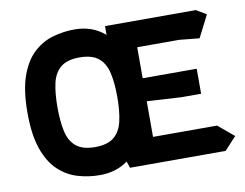

<svg xmlns="http://www.w3.org/2000/svg" viewBox="-78 -827 1204 945"><g transform="rotate(-10 523.5 -354.0)"><path d="M349 10Q293 10 239.5 -5.5Q186 -21 143 -61Q100 -101 75 -172Q50 -243 50 -354Q50 -465 75 -536Q100 -607 143 -647Q186 -687 239.5 -702.5Q293 -718 349 -718Q438 -718 500 -664V-708H954L1004 -678L948 -568L848 -578H638V-423H908V-298H810L638 -308V-130H958L1037 -64L978 0H500L489 -33Q430 10 349 10ZM349 -130Q411 -130 443.5 -156.5Q476 -183 487.5 -233.5Q499 -284 499 -354Q499 -425 487.5 -475Q476 -525 443.5 -551.5Q411 -578 349 -578Q287 -578 254.5 -551Q222 -524 211 -474Q200 -424 200 -354Q200 -285 211 -234.5Q222 -184 254.5 -157Q287 -130 349 -130Z"/></g></svg>

Font: Rowdies Light
Style: Regular
Weight: 300
Designer: Jaikishan Patel
Version: Version 1.000; ttfautohint (v1.8.3)